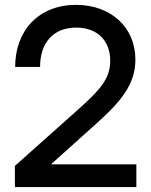

<svg xmlns="http://www.w3.org/2000/svg" viewBox="-20 -759 614 779"><path d="M302.2 -319.3 40.5 -85.9V0H533.2V-92.3H188V-93.3L370.6 -257.3C475.6 -351.1 529.3 -420.4 529.3 -517.1C529.3 -648.9 429.2 -739.3 288.6 -739.3C138.7 -739.3 41.5 -636.7 41.5 -487.3H142.6C142.6 -585.9 196.3 -647 289.1 -647C374 -647 427.2 -595.2 427.2 -512.2C427.2 -439.5 385.3 -394.5 302.2 -319.3Z"/></svg>

Font: Inteeer Medium
Style: Regular
Weight: 500
Designer: Rasmus Andersson
Foundry: rsms
Version: Version 4.001;Glyphs 3.4 (3402)